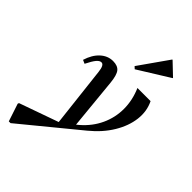

<svg xmlns="http://www.w3.org/2000/svg" viewBox="-401 -878 1240 1240"><g transform="rotate(45 219.0 -258.5)"><path d="M-63 256 -103 135 -100 126 168 31 121 -380Q115 -437 91 -437Q75 -437 59 -418Q43 -399 20 -353L-5 -364Q14 -426 52 -461Q90 -496 138 -496Q181 -496 200 -472Q219 -448 225 -385L259 -36L277 -51Q340 -106 373 -177Q406 -248 406 -327Q406 -406 372 -484H492Q523 -421 514 -346.5Q505 -272 460 -197.5Q415 -123 338 -60L-47 256ZM274 -557 259 -571 401 -773H404L488 -693V-690Z"/></g></svg>

Font: Platypi
Style: Italic
Weight: 400
Italic angle: -13°
Designer: David Sargent
Foundry: Bolt Cutter Type
Version: Version 1.200; ttfautohint (v1.8.4.7-5d5b)